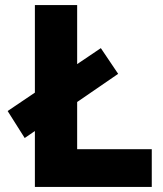

<svg xmlns="http://www.w3.org/2000/svg" viewBox="-20 -734 640 754"><path d="M77 -192 10 -298 376 -545 444 -444ZM117 0V-714H283V-148H576V0Z"/></svg>

Font: Noto Sans Mono Extra
Style: Regular
Weight: 800
Designer: Monotype Design Team
Foundry: Monotype Imaging Inc.
Version: Version 1.900